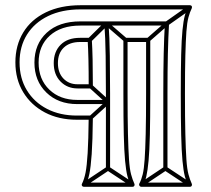

<svg xmlns="http://www.w3.org/2000/svg" viewBox="-20 -708 808 736"><path d="M606 -62H622V-349Q622 -349 622 -349Q622 -349 622 -349Q622 -438 623.5 -501.5Q625 -565 628 -618Q628 -621 626 -623.5Q624 -626 620 -626H288Q288 -626 288 -626Q288 -626 288 -626Q206 -626 159 -582.5Q112 -539 112 -468Q112 -468 112 -468Q112 -468 112 -468Q112 -398 157.5 -353.5Q203 -309 276 -309Q276 -309 276 -309Q276 -309 276 -309H394V-325H276Q276 -325 276 -325Q276 -325 276 -325Q210 -325 169 -364.5Q128 -404 128 -468Q128 -468 128 -468Q128 -468 128 -468Q128 -533 171 -571.5Q214 -610 288 -610Q288 -610 288 -610Q288 -610 288 -610H620Q624 -610 618 -616Q612 -622 612 -618Q609 -565 607.5 -501.5Q606 -438 606 -349Q606 -349 606 -349Q606 -349 606 -349ZM396 -619 380 -617Q384 -565 385 -494Q386 -423 386 -349Q386 -349 386 -349Q386 -349 386 -349V-62H402V-349Q402 -349 402 -349Q402 -349 402 -349Q402 -423 401 -494Q400 -565 396 -619ZM704 7 712 -7 618 -69Q617 -70 614.5 -70Q612 -70 610 -69L517 -7L525 7L618 -55Q620 -57 614 -57Q608 -57 610 -55ZM484 7 492 -7 398 -69Q397 -70 394.5 -70Q392 -70 390 -69L297 -7L305 7L398 -55Q400 -57 394 -57Q388 -57 390 -55ZM543 -561 553 -549 625 -612Q625 -612 624.5 -611.5Q624 -611 625 -611L713 -673L703 -687L615 -625Q615 -624 615 -624Q615 -624 615 -624ZM318 -561 330 -549 394 -612Q396 -614 388.5 -614Q381 -614 383 -612L456 -549L466 -561L393 -624Q391 -626 387.5 -626Q384 -626 382 -624ZM323 -263 333 -251 399 -311Q402 -313 402 -317Q402 -321 399 -323L333 -383L323 -371L389 -311Q391 -309 391 -317Q391 -325 389 -323ZM495 -4Q488 -19 482.5 -39.5Q477 -60 474.5 -97Q472 -134 470.5 -194.5Q469 -255 469 -349V-555L461 -547H548L540 -555V-349Q540 -255 538.5 -194.5Q537 -134 534.5 -97Q532 -60 527 -39.5Q522 -19 514 -4Q512 0 514.5 4Q517 8 521 8H708Q713 8 715 4Q717 0 715 -4Q708 -19 702.5 -39.5Q697 -60 694.5 -97Q692 -134 690.5 -194.5Q689 -255 689 -349Q689 -438 690.5 -495Q692 -552 694.5 -587Q697 -622 702.5 -642Q708 -662 715 -676Q717 -681 715 -684.5Q713 -688 708 -688H289Q212 -688 155.5 -660.5Q99 -633 69 -583.5Q39 -534 39 -469Q39 -404 69 -354.5Q99 -305 152 -277Q205 -249 275 -249H328L320 -257Q319 -170 316 -121Q313 -72 308 -46.5Q303 -21 294 -3Q292 1 294.5 4.5Q297 8 301 8H488Q493 8 495 4Q497 0 495 -4ZM277 -385Q244 -385 223 -407Q202 -429 202 -466Q202 -504 224.5 -525.5Q247 -547 287 -547H324L316 -554Q318 -523 319 -479.5Q320 -436 320 -377L328 -385ZM481 4 488 -8H301L308 3Q317 -15 322.5 -41Q328 -67 331.5 -117Q335 -167 336 -257Q336 -260 333.5 -262.5Q331 -265 328 -265H275Q210 -265 160.5 -290.5Q111 -316 83 -362Q55 -408 55 -469Q55 -530 83.5 -575.5Q112 -621 164.5 -646.5Q217 -672 289 -672H708L701 -684Q694 -669 688.5 -648.5Q683 -628 679.5 -592.5Q676 -557 674.5 -498.5Q673 -440 673 -349Q673 -253 674.5 -191Q676 -129 679.5 -91.5Q683 -54 688.5 -32.5Q694 -11 701 4L708 -8H521L528 4Q536 -11 541 -32.5Q546 -54 549.5 -91.5Q553 -129 554.5 -191Q556 -253 556 -349V-555Q556 -558 553.5 -560.5Q551 -563 548 -563H461Q458 -563 455.5 -560.5Q453 -558 453 -555V-349Q453 -253 454.5 -191Q456 -129 459.5 -91.5Q463 -54 468.5 -32.5Q474 -11 481 4ZM277 -369H328Q331 -369 333.5 -371.5Q336 -374 336 -377Q336 -436 335 -480Q334 -524 332 -556Q332 -559 329.5 -561Q327 -563 324 -563H287Q239 -563 212.5 -536.5Q186 -510 186 -466Q186 -422 212 -395.5Q238 -369 277 -369Z"/></svg>

Font: Tilt Prism
Style: Regular
Weight: 400
Version: Version 1.000